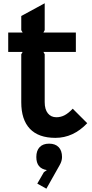

<svg xmlns="http://www.w3.org/2000/svg" viewBox="-20 -826 559 1164"><path d="M356 126Q356 150.4 341.8 174.8L261.2 317.9L206.1 287.1L246.1 217.8L264.2 205.1Q200.2 195.3 200.2 126Q200.2 87.4 220.2 66.2Q240.2 44.9 277.8 44.9Q315.4 44.9 335.7 66.2Q356 87.4 356 126ZM420.9 -167 508.8 -79.1Q424.3 9.8 315.9 9.8Q213.4 9.8 161.1 -45.4Q108.9 -100.6 108.9 -206.1V-497.1L117.2 -511.2H29.8V-628.9H117.2L108.9 -643.1V-729L251 -806.2V-643.1L243.2 -628.9H439.9V-511.2H243.2L251 -497.1V-207Q251 -163.1 270 -139.2Q289.1 -115.2 321.8 -115.2Q348.1 -115.2 371.3 -127.2Q394.5 -139.2 420.9 -167Z"/></svg>

Font: Sinkin Sans 600 SemiBold
Style: Regular
Weight: 600
Designer: Keith Bates
Foundry: K-Type
Version: Sinkin Sans (version 1.0)  by Keith Bates   •   © 2014   www